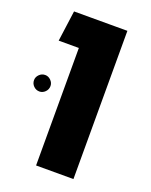

<svg xmlns="http://www.w3.org/2000/svg" viewBox="-120 -668 576 734"><g transform="rotate(20 168.5 -301.5)"><path d="M118 0V-603H270V0ZM36 -478 53 -603H218V-478ZM33 -270Q19 -270 9 -280Q-1 -290 -1 -304Q-1 -317 9 -327Q19 -337 33 -337Q46 -337 56 -327Q66 -317 66 -304Q66 -290 56 -280Q46 -270 33 -270Z"/></g></svg>

Font: Noto Sans Hebrew Thin
Style: Bold
Weight: 700
Version: Version 3.001